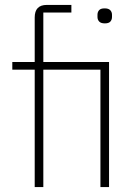

<svg xmlns="http://www.w3.org/2000/svg" viewBox="-20 -760 564 780"><path d="M121 -477H30V-508H121V-689Q121 -740 170 -740H270V-709H156V-508H423V0H388V-477H156V0H121ZM406 -665Q390 -665 383 -672.5Q376 -680 376 -691V-700Q376 -711 382.5 -718.5Q389 -726 405 -726Q421 -726 428 -718.5Q435 -711 435 -700V-691Q435 -680 428.5 -672.5Q422 -665 406 -665Z"/></svg>

Font: IBM Plex Sans Hebrew ExtLt
Style: Regular
Weight: 200
Designer: Mike Abbink, Paul van der Laan, Pieter van Rosmalen, Yanek Iontef
Foundry: Bold Monday
Version: Version 1.3